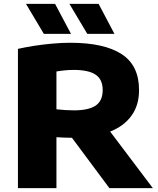

<svg xmlns="http://www.w3.org/2000/svg" viewBox="-20 -970 814 990"><path d="M72.5 0V-718Q110 -726.5 156.2 -733.8Q202.5 -741 250.8 -745.2Q299 -749.5 342.5 -749.5Q516.5 -749.5 606.8 -691.2Q697 -633 697 -505.5Q697 -427.5 658.2 -373.8Q619.5 -320 548 -291.5L768 0H544L351 -259.5Q331 -259.5 311.5 -260.5Q292 -261.5 271 -262.5V0ZM362 -401Q436.5 -401 473 -425.5Q509.5 -450 509.5 -505.5Q509.5 -560.5 473 -585Q436.5 -609.5 360.5 -609.5Q337 -609.5 314 -607.2Q291 -605 271 -601.5V-406.5Q293.5 -404 316 -402.5Q338.5 -401 362 -401ZM430 -795.5 338 -950H488.5L570 -795.5ZM206 -795.5 114 -950H264L346 -795.5Z"/></svg>

Font: Encode Sans Expanded ExtraBold
Style: Regular
Weight: 800
Width: 7
Designer: Multiple Designers
Foundry: Impallari Type
Version: Version 3.000; ttfautohint (v1.8.3) -l 8 -r 50 -G 200 -x 14 